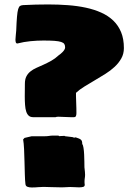

<svg xmlns="http://www.w3.org/2000/svg" viewBox="-20 -762 594 855"><path d="M293.9 -240.2Q280.8 -240.2 266.1 -241.2Q251.5 -242.2 239.7 -242.2Q231.9 -242.2 227.5 -240.2H127.9Q115.2 -240.2 107.9 -246.8Q100.6 -253.4 96.7 -265.4Q92.8 -277.3 91.6 -294.7Q90.3 -312 90.3 -333.5Q90.3 -347.7 90.6 -362.5Q90.8 -377.4 90.8 -388.7Q90.8 -408.7 97.4 -421.6Q104 -434.6 115.5 -443.8Q127 -453.1 141.8 -459.7Q156.7 -466.3 173.6 -473.9Q190.4 -481.4 208 -491.2Q225.6 -501 241.7 -516.1Q245.6 -518.6 250.5 -522.7Q255.4 -526.9 259.8 -531.5Q264.2 -536.1 267.1 -541.3Q270 -546.4 270 -550.8Q270 -560.1 266.4 -565.9Q262.7 -571.8 252.2 -575.2Q241.7 -578.6 222.7 -580.1Q203.6 -581.5 173.3 -581.5Q145.5 -581.5 115.7 -578.6Q85.9 -575.7 59.6 -568.8Q58.6 -568.4 57.1 -568.4Q52.2 -568.4 50.5 -573.2Q48.8 -578.1 48.8 -585.4Q48.8 -594.2 50.3 -605.2Q51.8 -616.2 52.2 -625.5Q53.7 -665 55.7 -687.7Q57.6 -710.4 61 -721.7Q64.5 -732.9 69.8 -735.8Q75.2 -738.8 83.5 -739.3Q139.2 -742.2 194.8 -742.2Q239.7 -742.2 282.5 -739Q325.2 -735.8 362.5 -727.8Q399.9 -719.7 430.9 -705.8Q461.9 -691.9 484.4 -670.4Q506.8 -648.9 519.3 -618.7Q531.7 -588.4 531.7 -547.9Q531.7 -522.5 520.3 -502Q508.8 -481.4 490.5 -464.4Q472.2 -447.3 448.7 -432.6Q425.3 -418 401.6 -404.1Q377.9 -390.1 356 -376.7Q334 -363.3 318.4 -348.6V-334Q318.8 -318.8 319.3 -304.7Q319.8 -292.5 320.1 -279.5Q320.3 -266.6 320.3 -258.3Q320.3 -250 318.1 -245.1Q315.9 -240.2 309.1 -240.2ZM356.9 57.6Q356.4 53.7 356.4 50.3Q356.4 46.9 356.4 44.4Q356.4 39.6 356.9 36.4Q357.4 33.2 357.7 30.5Q357.9 27.8 358.4 24.9Q358.9 22 358.9 17.1Q358.9 11.7 358.2 3.7Q357.4 -4.4 356 -17.1Q356 -25.4 355.7 -41.3Q355.5 -57.1 354.7 -73.7Q354 -90.3 351.8 -103.8Q349.6 -117.2 346.2 -121.1Q346.2 -127.9 345 -132.3Q343.8 -136.7 340.6 -139.6Q337.4 -142.6 331.8 -145Q326.2 -147.5 316.9 -150.4Q315.4 -150.4 313.5 -149.7Q311.5 -148.9 310.1 -148.9L303.2 -151.4L279.3 -154.3Q275.9 -154.8 272.5 -155Q269 -155.3 266.1 -157.2Q261.7 -156.2 255.4 -156.5Q249 -156.7 246.1 -155.3L239.3 -158.2H215.3Q207 -158.2 198.5 -156.7Q189.9 -155.3 180.2 -155.3H121.1L89.4 -147.9L83 -141.1Q85.9 -125 87.2 -97.9Q88.4 -70.8 89.1 -41.5Q89.8 -12.2 90.6 14.9Q91.3 42 93.3 57.6Q94.2 66.9 102.3 69.8Q110.4 72.8 121.1 72.8Q137.7 72.8 149.2 71.5Q160.6 70.3 173.8 70.3Q190.4 70.3 209.7 71.3Q229 72.3 254.4 72.3Q258.8 72.3 264.4 72Q270 71.8 275.9 71.5Q281.7 71.3 286.4 71Q291 70.8 293 70.8Q302.2 70.8 312.5 71.5Q322.8 72.3 331.5 72.3Q342.8 72.3 350.1 70.3Q357.4 68.4 357.4 60.5Q357.4 60.1 357.2 59.3Q356.9 58.6 356.9 57.6Z"/></svg>

Font: Sigmar One
Style: Regular
Weight: 400
Version: Version 1.000